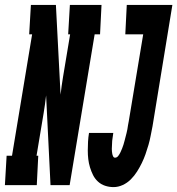

<svg xmlns="http://www.w3.org/2000/svg" viewBox="-72 -755 723 783"><path d="M-52 0 -45 -120H-23L59 -615H47L54 -735H156L175 -369Q177 -387 179.5 -405Q182 -423 185 -441L214 -615H206L213 -735H342L336 -615H314L212 0H134L116 -366Q114 -348 111.5 -330Q109 -312 106 -294L77 -120H84L78 0ZM391 8Q373 8 356.5 2.5Q340 -3 327.5 -14.5Q315 -26 307.5 -41Q300 -56 295 -72.5Q290 -89 288 -106Q286 -123 286 -141Q286 -159 287 -177Q288 -195 291 -213H390Q389 -207 388.5 -202Q388 -197 387 -191.5Q386 -186 385.5 -180.5Q385 -175 385 -169.5Q385 -164 384.5 -158.5Q384 -153 384 -148Q384 -143 384.5 -137.5Q385 -132 386 -127Q387 -122 389.5 -117Q392 -112 397 -112Q405 -112 410.5 -119.5Q416 -127 419.5 -134.5Q423 -142 426 -149.5Q429 -157 431.5 -165Q434 -173 436 -181Q438 -189 440 -196.5Q442 -204 444 -212Q446 -220 447.5 -228Q449 -236 450 -244Q451 -252 453 -260L512 -615H439L445 -735H631L550 -240Q546 -221 542.5 -202Q539 -183 533.5 -164Q528 -145 521.5 -126.5Q515 -108 506.5 -90.5Q498 -73 487 -55.5Q476 -38 461.5 -23.5Q447 -9 428.5 -0.5Q410 8 391 8Z"/></svg>

Font: Iosevka Curly Slab HvExObl
Style: Regular
Weight: 900
Width: 7
Italic angle: -9°
Monospace: yes
Designer: Belleve Invis
Foundry: Belleve Invis
Version: Version 11.1.0; ttfautohint (v1.8.3)